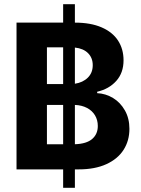

<svg xmlns="http://www.w3.org/2000/svg" viewBox="-20 -816 677 925"><path d="M284.2 0H59.6V-707H284.2V-795.9H340.8V-707Q417 -707 469.7 -684.1Q522.5 -661.1 548.8 -620.4Q575.2 -579.6 575.2 -525.4Q575.2 -465.3 540.3 -426.3Q505.4 -387.2 448.2 -374V-367.2Q489.3 -365.2 524.7 -343.8Q560.1 -322.3 581.8 -283.9Q603.5 -245.6 603.5 -195.3Q603.5 -138.2 575.4 -94.2Q547.4 -50.3 492.4 -25.1Q437.5 0 359.4 0H340.8V88.9H284.2ZM284.2 -121.1V-310.5H206.1V-121.1ZM284.2 -411.1V-587.9H206.1V-411.1ZM451.2 -209Q451.2 -237.8 437.7 -260.3Q424.3 -282.7 399.4 -295.9Q374.5 -309.1 340.8 -310.5V-121.1Q397 -123 424.1 -146.5Q451.2 -169.9 451.2 -209ZM426.8 -502Q426.8 -537.1 404.3 -559.8Q381.8 -582.5 340.8 -586.9V-412.6Q379.4 -418.5 403.1 -441.9Q426.8 -465.3 426.8 -502Z"/></svg>

Font: Pretendard JP
Style: Bold
Weight: 700
Designer: Base glyphs from Inter by Rasmus Andersson; Hangeul glyphs from Noto Sans CJK(Source Han Sans) by Jang Soo-young and Kan
Foundry: Kil Hyung-jin
Version: Version 1.309